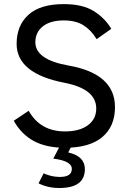

<svg xmlns="http://www.w3.org/2000/svg" viewBox="-20 -710 645 941"><path d="M298.3 14.2Q208 14.2 147 -18.1Q85.9 -50.3 47.4 -118.2L120.6 -167Q177.7 -65.9 298.3 -65.9Q369.1 -65.9 410.4 -95.9Q451.7 -126 451.7 -178.2Q451.7 -273.9 296.4 -304.2Q61.5 -349.6 61.5 -495.1Q61.5 -585 119.4 -637.5Q177.2 -689.9 292.5 -689.9Q384.3 -689.9 439 -656Q493.7 -622.1 525.4 -568.8L453.6 -518.1Q427.2 -562 389.4 -585.9Q351.6 -609.9 292.5 -609.9Q226.6 -609.9 189.9 -580.8Q153.3 -551.8 153.3 -502.9Q153.3 -417.5 316.4 -388.7Q543.5 -348.6 543.5 -185.1Q543.5 -90.3 481.2 -38.1Q418.9 14.2 298.3 14.2ZM271 211.4Q213.9 211.4 168.9 188.5L193.8 139.6Q233.4 157.2 272.9 157.2Q332 157.2 332 117.7Q332 78.6 241.2 67.4L276.4 0H333L314.5 37.1Q396 55.7 396 118.7Q396 211.4 271 211.4Z"/></svg>

Font: Cadman
Style: Regular
Weight: 400
Designer: Paul James MIller
Foundry: High-Logic / Made with FontCreator
Version: Version 2.114;March 28, 2021;FontCreator 13.0.0.2683 64-bit